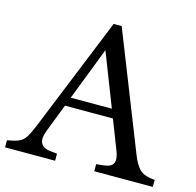

<svg xmlns="http://www.w3.org/2000/svg" viewBox="-109 -812 939 919"><g transform="rotate(15 360.0 -352.5)"><path d="M-6 0V-35L8 -38Q38 -43 55.5 -52Q73 -61 85 -80Q97 -99 111 -133L343 -705H383L612 -126Q629 -83 649.5 -62Q670 -41 714 -36L726 -35V0H436V-35L473 -39Q511 -43 519.5 -64Q528 -85 513 -123L323 -611H352L166 -129Q149 -85 161.5 -63Q174 -41 213 -38L242 -35V0ZM203 -267V-311H505V-267Z"/></g></svg>

Font: Hedvig Letters Serif 18pt
Style: Regular
Weight: 400
Designer: Alexander Örn & Tor Weibull
Foundry: Kanon Foundry
Version: Version 1.000